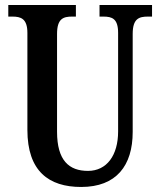

<svg xmlns="http://www.w3.org/2000/svg" viewBox="-20 -734 637 764"><path d="M303 10C443 10 508 -75 508 -209V-599C508 -660 533 -668 569 -668H585V-714H376V-668H391C426 -668 450 -660 450 -603V-211C450 -116 405 -54 330 -54C255 -54 207 -95 207 -210V-599C207 -660 232 -668 267 -668H282V-714H13V-668H29C63 -668 89 -660 89 -603V-217C89 -53 174 10 303 10Z"/></svg>

Font: Noto Serif Armenian ExtraCondensed SemiBold
Style: Regular
Weight: 600
Width: 2
Designer: Monotype Design Team
Foundry: Monotype Imaging Inc.
Version: Version 2.008